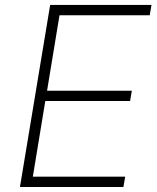

<svg xmlns="http://www.w3.org/2000/svg" viewBox="-20 -747 628 767"><path d="M59.7 0 180.4 -727.3H585.2L578.1 -686.1H217.7L168 -384.6H506.7L499.6 -343.4H160.9L111.2 -41.2H480.1L473 0Z"/></svg>

Font: Inter UI Extra Light
Style: Italic
Weight: 200
Italic angle: -9.39999°
Designer: Rasmus Andersson
Foundry: rsms
Version: 3.2;8d6f07862